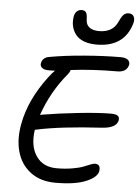

<svg xmlns="http://www.w3.org/2000/svg" viewBox="-66 -1059 821 1141"><g transform="rotate(5 345.0 -488.5)"><path d="M480 -807.1Q438 -807.1 406.7 -818.6Q375.5 -830.1 358.4 -850.3Q341.3 -870.6 334 -895.3Q326.7 -919.9 329.1 -948.2Q331.1 -977.1 343.8 -990.5Q356.4 -1003.9 375 -1003.9Q393.1 -1003.9 400.9 -992.7Q408.7 -981.4 409.2 -951.2Q409.7 -919.4 430.4 -903.8Q451.2 -888.2 487.8 -888.2Q568.8 -888.2 598.1 -952.1Q612.8 -985.4 625 -997.1Q637.2 -1008.8 654.8 -1008.8Q677.2 -1008.8 685.8 -992.2Q694.3 -975.6 687 -950.2Q644.5 -807.1 480 -807.1ZM308.1 32.2Q218.3 32.2 158.7 -13.2Q99.1 -58.6 78.6 -134.8Q58.1 -210.9 77.1 -304.2Q104.5 -446.8 210.9 -587.9Q232.9 -616.7 248 -630.9Q234.9 -629.9 210.9 -629.9Q183.1 -629.9 170.2 -641.1Q157.2 -652.3 161.1 -669.9Q163.6 -683.1 173.3 -693.4Q183.1 -703.6 199.2 -708Q293.9 -725.6 414.3 -735.4Q534.7 -745.1 629.9 -745.1Q659.7 -745.1 673.1 -733.9Q686.5 -722.7 684.1 -705.1Q673.8 -659.2 617.2 -659.2Q467.8 -659.2 339.8 -643.1Q338.4 -631.8 327.1 -618.2Q230.5 -502.4 182.1 -360.8Q184.1 -361.3 187.5 -362.3Q190.9 -363.3 192.9 -363.8Q291.5 -380.4 408.4 -392.8Q525.4 -405.3 599.1 -405.8Q630.9 -405.8 642.3 -397.2Q653.8 -388.7 650.9 -370.1Q640.6 -323.2 557.1 -317.9Q307.6 -303.2 166 -272Q163.1 -271 159.2 -271Q145 -173.3 185.5 -113.8Q226.1 -54.2 308.1 -54.2Q357.9 -54.2 400.4 -61.5Q442.9 -68.8 465.1 -77.6Q487.3 -86.4 505.9 -93.8Q524.4 -101.1 532.2 -101.1Q569.3 -101.1 562 -58.1Q554.7 -22 490 5.1Q425.3 32.2 308.1 32.2Z"/></g></svg>

Font: Shantell Sans Irregular
Style: Italic
Weight: 400
Italic angle: -11.31°
Designer: Stephen Nixon, Anya Danilova, Shantell Martin
Foundry: Arrow Type
Version: Version 1.006;[9816181b4]